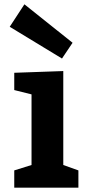

<svg xmlns="http://www.w3.org/2000/svg" viewBox="-20 -869 409 889"><path d="M46 -532 273 -540V-105L343 -80V0H46V-80L126 -105V-432L46 -452ZM267 -598 25 -745 93 -849 316 -671Z"/></svg>

Font: BitterBold
Style: Bold
Weight: 700
Designer: Sol Matas
Foundry: Sol Matas
Version: Version 001.001